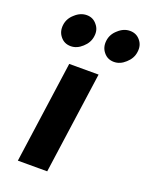

<svg xmlns="http://www.w3.org/2000/svg" viewBox="-140 -812 687 885"><g transform="rotate(20 204.0 -369.5)"><path d="M60 0H204L274 -500H130ZM130 -739Q99 -739 73 -715Q46 -692 42 -659Q38 -626 57 -603Q76 -579 108 -579Q138 -579 164 -603Q191 -627 195 -659Q200 -692 180 -715Q161 -739 130 -739ZM342 -739Q311 -739 285 -715Q258 -692 254 -659Q250 -626 269 -603Q288 -579 320 -579Q350 -579 376 -603Q403 -627 407 -659Q412 -692 393 -715Q374 -739 342 -739Z"/></g></svg>

Font: Unageo
Style: ExtraBold-Italic
Weight: 800
Designer: Richard Sepsi
Foundry: Richard Sepsi
Version: Version 2.000